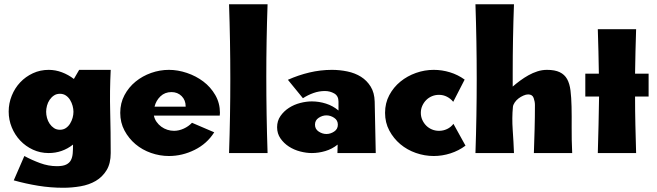

<svg xmlns="http://www.w3.org/2000/svg" viewBox="-20 -723 3102 907"><path d="M249 62Q277 62 292.5 54.5Q308 47 315 33.5Q322 20 323.5 1.5Q325 -17 325 -40Q274 0 210 0Q170 0 135.5 -16Q101 -32 75.5 -59Q50 -86 35.5 -121.5Q21 -157 21 -196Q21 -235 35.5 -271Q50 -307 75.5 -334Q101 -361 135.5 -377Q170 -393 210 -393Q242 -393 272.5 -381.5Q303 -370 329 -350L354 -393H503Q498 -293 500.5 -196Q503 -99 503 0Q503 49 483.5 81Q464 113 432.5 131.5Q401 150 360.5 157Q320 164 279 164Q219 164 160.5 154.5Q102 145 45 129L95 14Q130 33 169.5 47.5Q209 62 249 62ZM263 -280Q247 -280 235 -272Q223 -264 214.5 -251.5Q206 -239 202 -224Q198 -209 198 -195Q198 -181 202 -166Q206 -151 214.5 -138.5Q223 -126 235 -118Q247 -110 263 -110Q279 -110 291 -118Q303 -126 311 -139Q319 -152 323 -166.5Q327 -181 327 -195Q327 -208 323 -223Q319 -238 311 -251Q303 -264 291 -272Q279 -280 263 -280Z M707 -177Q710 -161 719.5 -147.5Q729 -134 742 -124.5Q755 -115 770.5 -110Q786 -105 802 -105Q825 -105 848 -115.5Q871 -126 887 -143L992 -98Q958 -44 899.5 -15Q841 14 778 14Q735 14 693.5 -0.5Q652 -15 620 -42Q588 -69 568 -106.5Q548 -144 548 -190Q548 -236 568 -273.5Q588 -311 620.5 -337.5Q653 -364 694 -378.5Q735 -393 778 -393Q820 -393 863 -378.5Q906 -364 940.5 -338Q975 -312 997 -274Q1019 -236 1019 -190L1018 -177ZM857 -219V-221Q857 -250 838 -269Q819 -288 790 -288Q759 -288 738 -268Q717 -248 710 -219Z M1244 -703Q1238 -532 1238 -362Q1238 -181 1244 0H1062Q1068 -175 1068 -350Q1068 -527 1062 -703Z M1522 -178Q1503 -178 1485.5 -166.5Q1468 -155 1468 -134Q1468 -113 1485.5 -101.5Q1503 -90 1522 -90Q1541 -90 1558.5 -101.5Q1576 -113 1576 -134Q1576 -155 1558.5 -166.5Q1541 -178 1522 -178ZM1574 0 1575 -40Q1549 -19 1517 -9.5Q1485 0 1453 0Q1427 0 1398 -7.5Q1369 -15 1345 -30.5Q1321 -46 1305 -69Q1289 -92 1289 -122Q1289 -152 1305 -175Q1321 -198 1345 -213.5Q1369 -229 1398 -236.5Q1427 -244 1453 -244Q1487 -244 1520 -233.5Q1553 -223 1579 -201V-243Q1579 -270 1559 -281.5Q1539 -293 1515 -293Q1487 -293 1460.5 -283.5Q1434 -274 1411 -259L1340 -346Q1389 -368 1441.5 -380.5Q1494 -393 1548 -393Q1585 -393 1621 -385.5Q1657 -378 1685 -360.5Q1713 -343 1731 -314Q1749 -285 1750 -243L1755 0Z M2029 -393Q2068 -393 2105.5 -381.5Q2143 -370 2175 -347L2121 -242Q2109 -257 2091.5 -266Q2074 -275 2054 -275Q2036 -275 2020.5 -268.5Q2005 -262 1993.5 -250.5Q1982 -239 1975 -223.5Q1968 -208 1968 -190Q1968 -172 1975 -156.5Q1982 -141 1993.5 -129.5Q2005 -118 2020.5 -111.5Q2036 -105 2054 -105Q2074 -105 2092 -113.5Q2110 -122 2122 -138L2179 -35Q2147 -11 2108 1.5Q2069 14 2029 14Q1986 14 1944.5 -0.5Q1903 -15 1871 -42Q1839 -69 1819 -106.5Q1799 -144 1799 -190Q1799 -236 1819 -273.5Q1839 -311 1871.5 -337.5Q1904 -364 1945 -378.5Q1986 -393 2029 -393ZM2408 -703Q2402 -541 2402 -379V-314Q2418 -328 2437 -342Q2456 -356 2476.5 -367.5Q2497 -379 2519 -386Q2541 -393 2564 -393Q2601 -393 2624 -382Q2647 -371 2659 -349.5Q2671 -328 2675 -295.5Q2679 -263 2680 -219.5Q2681 -176 2680.5 -121Q2680 -66 2683 0H2502Q2504 -57 2505.5 -113.5Q2507 -170 2507 -227Q2507 -243 2501 -260Q2495 -277 2475 -277Q2465 -277 2452.5 -271.5Q2440 -266 2429.5 -258Q2419 -250 2411.5 -239Q2404 -228 2403 -218Q2398 -166 2402 -109.5Q2406 -53 2408 0H2226Q2232 -175 2232 -350Q2232 -527 2226 -703Z M2985 -585Q2983 -532 2982 -480Q2981 -428 2980 -375H3044V-267H2980Q2980 -200 2981.5 -133.5Q2983 -67 2985 0H2804Q2808 -133 2810 -267H2745V-375H2809Q2808 -428 2807 -480Q2806 -532 2804 -585Z"/></svg>

Font: CAT Rhythmus
Style: Regular
Weight: 400
Designer: Peter Wiegel nach alter Vorlage
Foundry: Peter Wiegel
Version: 1.000